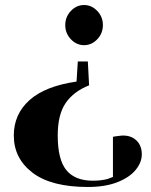

<svg xmlns="http://www.w3.org/2000/svg" viewBox="-20 -530 600 765"><path d="M240 -430Q240 -463 262.5 -486.5Q285 -510 315 -510Q345 -510 367.5 -486.5Q390 -463 390 -430Q390 -397 367.5 -373.5Q345 -350 315 -350Q285 -350 262.5 -373.5Q240 -397 240 -430ZM35 10Q35 -75 97.5 -131Q160 -187 285 -205L290 -285H330L335 -190Q274 -166 242 -120Q210 -74 210 10Q210 106 244.5 148Q279 190 350 190Q383 190 409 183Q429 176 430 175V15L442 13Q463 10 470 10Q504 10 524.5 30.5Q545 51 545 85Q545 117 520.5 147Q496 177 447.5 196Q399 215 330 215Q184 215 109.5 158Q35 101 35 10Z"/></svg>

Font: Yeseva One
Style: Regular
Weight: 400
Designer: Jovanny Lemonad
Foundry: Jovanny Lemonad
Version: Version 2.000